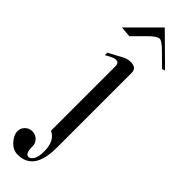

<svg xmlns="http://www.w3.org/2000/svg" viewBox="-343 -717 952 952"><g transform="rotate(45 133.5 -241.0)"><path d="M135 -482Q177 -482 177 -448V79Q177 240 64 240Q31 240 6 212.5Q-19 185 -19 158Q-19 136 -3.5 121Q12 106 34 106Q56 106 71.5 121Q87 136 87 158Q87 210 109 210Q123 210 134.5 192Q146 174 146 135Q146 61 97 39V-414Q97 -438 76 -438Q65 -438 49 -430L21 -415V-432L97 -473Q117 -482 135 -482ZM-16 -572 134 -722 286 -572 270 -567 208 -628Q172 -665 155 -665Q138 -665 101 -628L40 -567Z"/></g></svg>

Font: kawoszeh
Style: Medium
Weight: 500
Version: Version 000.030